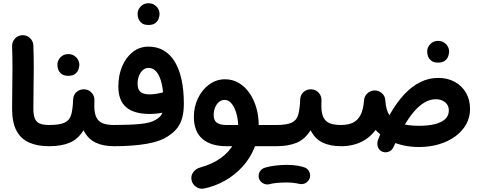

<svg xmlns="http://www.w3.org/2000/svg" viewBox="-20 -849 2928 1171"><path d="M53.8 -185.5Q53.8 -102.9 80.1 -52.7Q106.4 -2.4 156.9 20.1Q207.4 42.7 279.8 42.7H280.3Q307.3 42.7 325.9 23.6Q344.6 4.5 344.6 -22Q344.6 -49 325.9 -67.8Q307.3 -86.7 280.3 -86.7H279.8Q242.2 -86.7 221.3 -96.1Q200.4 -105.5 192 -127.6Q183.5 -149.8 183.5 -187.4Q183.5 -252.3 184.6 -313.2Q185.7 -374.1 185.9 -437.4Q186 -500.7 183.5 -572Q182.4 -599 162.4 -617.3Q142.5 -635.6 115.8 -634.5Q89.4 -633.4 71.2 -613.6Q53 -593.9 53.7 -566.9Q56.3 -494.6 56 -431.6Q55.8 -368.7 54.8 -309Q53.8 -249.3 53.8 -185.5Z M215.1 -22Q215.1 4.5 234.4 23.6Q253.8 42.7 280.3 42.7Q353.3 42.7 403.9 21.9Q454.6 1.1 489.5 -54.6Q516.2 -1.7 562.6 20.5Q609 42.7 675.8 42.7H676.3Q703.2 42.7 721.9 23.6Q740.6 4.5 740.6 -22Q740.6 -49 721.9 -67.8Q703.2 -86.7 676.3 -86.7H675.8Q638.3 -86.7 613.8 -94.6Q589.2 -102.5 575.9 -120.2Q562.5 -137.9 558 -166.3Q553.5 -194.6 555.8 -235.4Q557.6 -261.5 540 -282Q522.5 -302.5 495.7 -304.1Q468.4 -305.9 448.1 -289.2Q427.9 -272.5 426 -242.6Q424 -184 414.4 -149.8Q404.8 -115.7 374.5 -101.2Q344.1 -86.7 280.3 -86.7Q253.8 -86.7 234.4 -67.8Q215.1 -49 215.1 -22ZM330 -454.3Q330 -439.2 335.1 -425Q340.7 -409.9 355 -398.3Q369.3 -386.6 396.5 -386.6Q423.1 -386.6 437.8 -397.9Q452.5 -409.3 458.2 -425.1Q463.9 -440.9 463.9 -454.1Q463.9 -472.3 453.4 -488.8Q445.3 -501.6 430.9 -510.3Q416.5 -519 395.8 -519Q367.1 -519 348.5 -499.2Q330 -479.4 330 -454.3Z M611.6 -22Q611.6 4.5 630.7 23.6Q649.8 42.7 676.3 42.7Q792.2 42.7 878.7 27.3Q965.1 11.8 1012.7 -23.8Q1043.7 -44.3 1063.4 -71.3Q1083 -98.3 1092.2 -134.1Q1101.3 -169.9 1101.3 -216.7Q1101.3 -298 1087.5 -362.3Q1073.7 -426.6 1046.6 -471.7Q1019.5 -516.8 979.2 -540.7Q939 -564.6 885.9 -564.6Q831.5 -564.6 790.1 -532.2Q748.7 -499.9 725.2 -444.9Q701.8 -390 701.8 -321.7Q701.8 -235.5 749.9 -194.7Q798.1 -153.9 893.6 -153.9Q918.8 -153.9 945.6 -157.5Q972.4 -161.1 999.3 -168.1Q1022.9 -174.2 1035.9 -197Q1048.8 -219.8 1040.2 -245.1Q1033.1 -266.4 1012.2 -278.1Q991.3 -289.8 968 -284.3Q947.6 -278.9 928.4 -276.2Q909.2 -273.4 892.1 -273.4Q855.1 -273.4 837.1 -288.3Q819.1 -303.2 819.1 -339.6Q819.1 -364.5 827.5 -386.1Q835.8 -407.7 850.9 -421.3Q866 -434.8 885.1 -434.8Q908.4 -434.8 925.7 -419.6Q943 -404.4 954.7 -375.7Q966.4 -346.9 972.1 -306Q977.8 -265.1 977.8 -214.1Q977.8 -188.8 973.3 -171Q968.8 -153.1 958.3 -140.7Q947.8 -128.4 930.1 -118.8Q901.6 -99.7 837.6 -93.2Q773.6 -86.7 676.3 -86.7Q649.8 -86.7 630.7 -67.8Q611.6 -49 611.6 -22ZM819.2 -764.4Q819.2 -749.3 824.3 -735.1Q830 -720 844.2 -708.3Q858.5 -696.7 885.7 -696.7Q912.4 -696.7 927.1 -708Q941.8 -719.4 947.4 -735.2Q953.1 -751 953.1 -764.2Q953.1 -782.3 942.6 -798.8Q934.6 -811.6 920.2 -820.4Q905.8 -829.1 885 -829.1Q856.3 -829.1 837.8 -809.3Q819.2 -789.4 819.2 -764.4Z M1361.1 42.7H1591.8Q1618.8 42.7 1637.5 23.6Q1656.1 4.5 1656.1 -22Q1656.1 -49 1637.5 -67.8Q1618.8 -86.7 1591.8 -86.7H1360Q1323.6 -86.7 1303.5 -99.9Q1283.3 -113.2 1283.3 -147.8Q1283.3 -173.1 1292.1 -194Q1300.8 -214.8 1315.9 -227.3Q1331.1 -239.7 1349.6 -239.7Q1369.9 -239.7 1385.3 -224.9Q1400.8 -210.1 1411.3 -186.3Q1421.8 -162.5 1427.2 -134.6Q1432.7 -106.7 1432.7 -80.4Q1432.7 -22.7 1405.8 27.3Q1378.8 77.3 1326.9 114.7Q1275 152.2 1199.8 172.9Q1174.4 179.9 1158.8 201.2Q1143.1 222.5 1148.1 248.8Q1153.1 274.8 1175.6 290.3Q1198.1 305.8 1223.9 300.8Q1290.8 287.2 1351 253.4Q1411.3 219.6 1457.8 168.9Q1504.3 118.2 1531.1 53.7Q1557.9 -10.7 1557.9 -85.2Q1557.9 -142 1543.1 -192.4Q1528.3 -242.9 1501.2 -281.9Q1474 -320.9 1436.3 -343.2Q1398.7 -365.5 1352.5 -365.5Q1299.7 -365.5 1256.5 -334.2Q1213.4 -302.9 1187.9 -250.7Q1162.4 -198.5 1162.4 -136.1Q1162.4 -47 1214.4 -2.1Q1266.5 42.7 1361.1 42.7Z M1526.6 -22Q1526.6 4.5 1546 23.6Q1565.3 42.7 1591.8 42.7H1665Q1692 42.7 1711.1 23.6Q1730.2 4.5 1730.2 -22Q1730.2 -49 1711.1 -67.8Q1692 -86.7 1665 -86.7H1591.8Q1565.3 -86.7 1546 -67.8Q1526.6 -49 1526.6 -22Z M1599.9 -22Q1599.9 4.5 1619.2 23.6Q1638.5 42.7 1665 42.7Q1738 42.7 1788.7 21.9Q1839.4 1.1 1874.3 -54.6Q1901 -1.7 1947.4 20.5Q1993.8 42.7 2060.5 42.7H2061Q2088 42.7 2106.7 23.6Q2125.4 4.5 2125.4 -22Q2125.4 -49 2106.7 -67.8Q2088 -86.7 2061 -86.7H2060.5Q2023.1 -86.7 1998.5 -94.6Q1974 -102.5 1960.6 -120.2Q1947.3 -137.9 1942.7 -166.3Q1938.2 -194.6 1940.6 -235.4Q1942.4 -261.5 1924.8 -282Q1907.2 -302.5 1880.5 -304.1Q1853.1 -305.9 1832.9 -289.2Q1812.6 -272.5 1810.8 -242.6Q1808.7 -184 1799.1 -149.8Q1789.6 -115.7 1759.2 -101.2Q1728.9 -86.7 1665 -86.7Q1638.5 -86.7 1619.2 -67.8Q1599.9 -49 1599.9 -22ZM1559.2 238.2Q1565.3 258.2 1584.4 268.9Q1603.5 279.7 1623.8 274.2Q1641.2 269.2 1668.8 266.6Q1696.4 264 1729.5 264Q1744.4 264 1756.5 256.8Q1768.7 249.5 1775.9 237.1Q1783.2 224.7 1783.2 210.3Q1783.2 188.2 1767.4 172.4Q1751.6 156.6 1729.5 156.6Q1694.1 156.6 1658.1 161Q1622.1 165.4 1594.8 174Q1573.9 180.7 1563.7 199.3Q1553.5 217.9 1559.2 238.2ZM1675.8 210.3Q1675.8 232.4 1691.6 248.2Q1707.4 264 1729.5 264Q1749.1 264 1769.9 266.4Q1790.6 268.8 1804.7 272.3Q1815.6 274.8 1826.2 273.4Q1836.8 272 1846 266.2Q1855.2 260.5 1862.3 250.6Q1875.5 231.4 1869.8 208.7Q1864 185.9 1843.1 174.3Q1823.2 166.1 1794.1 161.4Q1765 156.6 1729.5 156.6Q1707.4 156.6 1691.6 172.4Q1675.8 188.2 1675.8 210.3Z M1996.3 -22Q1996.3 4.5 2015.4 23.6Q2034.5 42.7 2061 42.7Q2136.5 42.7 2194.5 10.7Q2252.4 -21.4 2287.4 -81.9Q2322.4 -142.5 2329.1 -227.3Q2331.3 -254 2314.6 -274.3Q2297.9 -294.6 2271.1 -296.9Q2244.6 -299.1 2223.6 -281.9Q2202.6 -264.8 2200.4 -238.2Q2195.9 -178.2 2177.7 -145.3Q2159.4 -112.4 2129.8 -99.5Q2100.2 -86.7 2061 -86.7Q2034.5 -86.7 2015.4 -67.8Q1996.3 -49 1996.3 -22ZM2200.4 -230.1Q2204.7 -148.1 2247.9 -85.4Q2291 -22.8 2365.2 12.4Q2439.5 47.6 2536.1 47.6Q2601.2 47.6 2657.7 30.8Q2714.1 13.9 2756.5 -17Q2799 -48 2822.9 -90.4Q2846.8 -132.8 2846.8 -184.3Q2846.8 -240.6 2822 -283.2Q2797.2 -325.8 2753.5 -349.8Q2709.8 -373.8 2653.4 -373.8Q2595.3 -373.8 2543.5 -348.2Q2491.7 -322.6 2446.1 -274Q2400.5 -225.3 2360.7 -156Q2320.9 -86.7 2286.5 1.2Q2278.1 23.4 2283.6 43.3Q2289.1 63.1 2305.4 72.9Q2324.5 83.9 2347.3 77.3Q2370.1 70.8 2381.2 45.4Q2410.4 -21.2 2440.7 -74.6Q2471.1 -127.9 2502.8 -165.8Q2534.5 -203.6 2568.3 -223.6Q2602.1 -243.7 2638.1 -243.7Q2659.5 -243.7 2677.6 -235.7Q2695.7 -227.8 2706.5 -212.5Q2717.4 -197.3 2717.4 -175.2Q2717.4 -143.3 2695.1 -122.6Q2672.7 -101.8 2631.9 -91.8Q2591.1 -81.8 2536.1 -81.8Q2464.1 -81.8 2419.9 -97.3Q2375.7 -112.8 2354.6 -146.6Q2333.5 -180.4 2330.2 -235.7Q2329.3 -262.5 2309.1 -280.5Q2288.9 -298.6 2262.1 -297.2Q2235.7 -296 2217.5 -276.6Q2199.2 -257.1 2200.4 -230.1ZM2585.3 -534.9Q2585.3 -519.8 2590.5 -505.6Q2596.1 -490.5 2610.4 -478.8Q2624.6 -467.2 2651.9 -467.2Q2678.5 -467.2 2693.2 -478.5Q2707.9 -489.9 2713.6 -505.7Q2719.2 -521.5 2719.2 -534.7Q2719.2 -552.9 2708.7 -569.3Q2700.7 -582.2 2686.3 -590.9Q2671.9 -599.6 2651.1 -599.6Q2622.4 -599.6 2603.9 -579.8Q2585.3 -559.9 2585.3 -534.9Z"/></svg>

Font: Mikhak VF
Style: Regular
Weight: 100
Designer: Amin Abedi
Version: Version 3.001